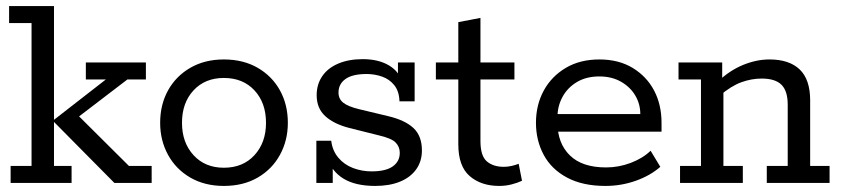

<svg xmlns="http://www.w3.org/2000/svg" viewBox="-20 -603 2772 633"><path d="M158 -56H216V0H15V-56H84V-527H10V-583H158V-208L329 -341H263V-397H461V-341H400L209 -195L230 -230L405 -56H480V0H357L158 -201Z M718 10Q655 10 607.5 -17.5Q560 -45 534 -92.5Q508 -140 508 -198Q508 -258 534 -305Q560 -352 607.5 -379.5Q655 -407 718 -407Q782 -407 829.5 -379.5Q877 -352 903 -305Q929 -258 929 -198Q929 -140 903 -92.5Q877 -45 829.5 -17.5Q782 10 718 10ZM718 -50Q781 -50 819 -91.5Q857 -133 857 -198Q857 -264 819 -305Q781 -346 718 -346Q656 -346 618 -305Q580 -264 580 -198Q580 -133 618 -91.5Q656 -50 718 -50Z M1217 10Q1152 10 1112.5 -14Q1073 -38 1058 -85L1077 -92V0H1023V-139H1072Q1076 -106 1095.5 -83Q1115 -60 1144 -49Q1173 -38 1205 -38Q1252 -38 1275 -54.5Q1298 -71 1298 -99Q1298 -119 1284.5 -133Q1271 -147 1228 -157L1132 -181Q1081 -194 1052.5 -220Q1024 -246 1024 -289Q1024 -325 1042.5 -352Q1061 -379 1095.5 -393.5Q1130 -408 1176 -408Q1228 -408 1263 -387Q1298 -366 1310 -324L1292 -322V-397H1347V-269H1297Q1296 -302 1280 -322Q1264 -342 1239.5 -350.5Q1215 -359 1189 -359Q1142 -359 1119 -342.5Q1096 -326 1096 -298Q1096 -277 1111.5 -264.5Q1127 -252 1164 -243L1260 -220Q1315 -207 1343 -181Q1371 -155 1371 -107Q1371 -71 1352 -44.5Q1333 -18 1298.5 -4Q1264 10 1217 10Z M1626 10Q1566 10 1528.5 -22.5Q1491 -55 1491 -127V-341H1417V-397H1491V-530L1564 -544V-397H1676V-341H1564V-138Q1564 -89 1585 -71Q1606 -53 1641 -53Q1654 -53 1667 -56Q1680 -59 1690 -63L1701 -7Q1686 0 1666.5 5Q1647 10 1626 10Z M1976 10Q1901 10 1849.5 -17.5Q1798 -45 1772.5 -92.5Q1747 -140 1747 -198Q1747 -257 1772.5 -304Q1798 -351 1845 -379Q1892 -407 1956 -407Q2020 -407 2066 -379Q2112 -351 2136.5 -304.5Q2161 -258 2161 -198V-169H1791V-227H2091Q2091 -260 2074.5 -288Q2058 -316 2027.5 -333.5Q1997 -351 1956 -351Q1913 -351 1882 -332.5Q1851 -314 1834.5 -283.5Q1818 -253 1818 -218V-198Q1818 -131 1858.5 -91Q1899 -51 1978 -51Q2020 -51 2059.5 -66Q2099 -81 2125 -106L2157 -53Q2124 -24 2076 -7Q2028 10 1976 10Z M2222 0V-56H2291V-341H2217V-397H2361V-339L2348 -335Q2386 -371 2430 -389Q2474 -407 2517 -407Q2582 -407 2616.5 -374Q2651 -341 2651 -272V-56H2715V0H2508V-56H2577V-258Q2577 -303 2556.5 -323.5Q2536 -344 2491 -344Q2458 -344 2424.5 -332Q2391 -320 2352 -287L2365 -315V-56H2429V0Z"/></svg>

Font: Rokkitt
Style: Regular
Weight: 400
Designer: Vernon Adams
Foundry: Vernon Adams
Version: Version 3.103